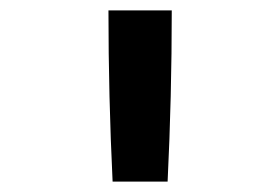

<svg xmlns="http://www.w3.org/2000/svg" viewBox="-20 -792 540 370"><path d="M197 -442Q193 -524 191 -606.5Q189 -689 189 -772H311Q311 -689 309 -606.5Q307 -524 303 -442Z"/></svg>

Font: Iosevka Web
Style: Bold
Weight: 700
Monospace: yes
Designer: Belleve Invis
Foundry: Belleve Invis
Version: Version 28.0.3; ttfautohint (v1.8.3)